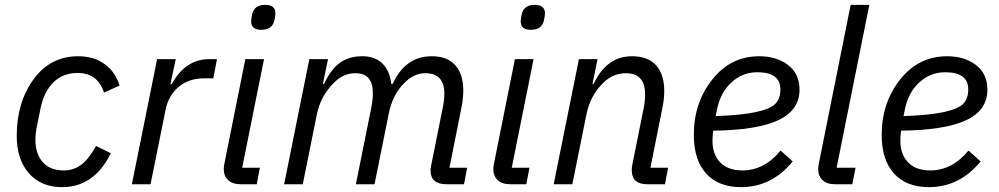

<svg xmlns="http://www.w3.org/2000/svg" viewBox="-20 -760 4119 792"><path d="M236 12Q149 12 99 -45.5Q49 -103 49 -199Q49 -338 118.5 -433Q188 -528 302 -528Q368 -528 412.5 -495Q457 -462 473 -407L409 -378Q383 -459 300 -459Q239 -459 200 -420Q161 -381 147 -312L130 -228Q126 -208 126 -183Q126 -126 156 -91.5Q186 -57 244 -57Q283 -57 314.5 -80Q346 -103 376 -158L437 -128Q369 12 236 12Z M601 0H524L628 -516H705L683 -413H688Q745 -516 843 -516H875L860 -437H824Q757 -437 715.5 -400.5Q674 -364 663 -307Z M1058 -637Q1016 -637 1016 -672Q1016 -681 1020 -700Q1028 -740 1074 -740Q1116 -740 1116 -705Q1116 -696 1112 -677Q1104 -637 1058 -637ZM1039 0H973Q939 0 921 -17Q903 -34 903 -63Q903 -72 906 -87L992 -516H1069L979 -68H1052Z M1229 0H1152L1256 -516H1333L1312 -414H1317Q1344 -473 1381.5 -500.5Q1419 -528 1474 -528Q1527 -528 1557.5 -498Q1588 -468 1594 -414H1600Q1652 -528 1761 -528Q1825 -528 1858 -491Q1891 -454 1891 -386Q1891 -354 1884 -319L1834 -68H1907L1894 0H1822Q1756 0 1756 -57Q1756 -65 1759 -80L1807 -319Q1813 -349 1813 -374Q1813 -458 1734 -458Q1687 -458 1647 -417Q1598 -368 1583 -288L1525 0H1448L1512 -318Q1518 -348 1518 -376Q1518 -458 1446 -458Q1395 -458 1357 -418Q1302 -363 1287 -288Z M2170 -637Q2128 -637 2128 -672Q2128 -681 2132 -700Q2140 -740 2186 -740Q2228 -740 2228 -705Q2228 -696 2224 -677Q2216 -637 2170 -637ZM2151 0H2085Q2051 0 2033 -17Q2015 -34 2015 -63Q2015 -72 2018 -87L2104 -516H2181L2091 -68H2164Z M2341 0H2264L2368 -516H2445L2424 -414H2429Q2482 -528 2587 -528Q2653 -528 2686.5 -490.5Q2720 -453 2720 -385Q2720 -353 2713 -318L2663 -68H2736L2723 0H2650Q2586 0 2586 -58Q2586 -69 2588 -79L2636 -318Q2641 -343 2641 -371Q2641 -458 2562 -458Q2508 -458 2467 -417Q2414 -364 2399 -288Z M3037 12Q2944 12 2893 -44Q2842 -100 2842 -204Q2842 -336 2918 -432Q2994 -528 3112 -528Q3183 -528 3230.5 -492Q3278 -456 3278 -390Q3278 -305 3190 -264Q3102 -223 2922 -221Q2919 -200 2919 -179Q2919 -123 2951 -90Q2983 -57 3042 -57Q3133 -57 3200 -139L3250 -94Q3163 12 3037 12ZM3104 -462Q3043 -462 2997.5 -420.5Q2952 -379 2938 -310L2932 -281Q3041 -285 3099.5 -298Q3158 -311 3178.5 -332Q3199 -353 3199 -391Q3199 -462 3104 -462Z M3496 0H3425Q3391 0 3373 -17Q3355 -34 3355 -63Q3355 -72 3358 -87L3489 -740H3566L3431 -68H3509Z M3812 12Q3719 12 3668 -44Q3617 -100 3617 -204Q3617 -336 3693 -432Q3769 -528 3887 -528Q3958 -528 4005.5 -492Q4053 -456 4053 -390Q4053 -305 3965 -264Q3877 -223 3697 -221Q3694 -200 3694 -179Q3694 -123 3726 -90Q3758 -57 3817 -57Q3908 -57 3975 -139L4025 -94Q3938 12 3812 12ZM3879 -462Q3818 -462 3772.5 -420.5Q3727 -379 3713 -310L3707 -281Q3816 -285 3874.5 -298Q3933 -311 3953.5 -332Q3974 -353 3974 -391Q3974 -462 3879 -462Z"/></svg>

Font: Aneliza
Style: Italic
Weight: 400
Italic angle: -11.31°
Designer: Mike Abbink, Paul van der Laan, Pieter van Rosmalen
Foundry: Bold Monday
Version: Version 3.0